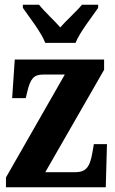

<svg xmlns="http://www.w3.org/2000/svg" viewBox="-20 -786 482 806"><path d="M170 -606H297C315 -651 366 -715 392 -753V-766H324C303 -740 258 -700 233 -671C208 -700 164 -740 144 -766H76V-753C102 -715 153 -651 170 -606ZM5 0H424L429 -181H374L368 -146C357 -82 340 -63 293 -63H170L417 -493V-536H42L31 -374H88L95 -403C108 -457 123 -473 161 -473H252L5 -41Z"/></svg>

Font: Noto Serif Thai ExtraCondensed ExtraBold
Style: Regular
Weight: 800
Width: 2
Designer: Monotype Design Team
Foundry: Monotype Imaging Inc.
Version: Version 2.002